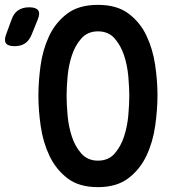

<svg xmlns="http://www.w3.org/2000/svg" viewBox="-103 -760 723 790"><path d="M27 -617Q17 -593 0 -581.5Q-17 -570 -43 -570Q-70 -570 -78.5 -582Q-87 -594 -78 -618L-56 -678Q-47 -705 -28.5 -717.5Q-10 -730 17 -730Q45 -730 54 -717.5Q63 -705 52 -679ZM300 -99Q343 -99 368.5 -128Q394 -157 407.5 -198.5Q421 -240 425 -286Q429 -332 429 -366Q429 -399 425 -445Q421 -491 407.5 -532Q394 -573 368.5 -602Q343 -631 300 -631Q258 -631 232 -602Q206 -573 192.5 -531.5Q179 -490 175 -444.5Q171 -399 171 -366Q171 -332 175 -286Q179 -240 192.5 -198.5Q206 -157 232 -128Q258 -99 300 -99ZM300 10Q222 10 174.5 -26.5Q127 -63 100.5 -119Q74 -175 64.5 -241Q55 -307 55 -366Q55 -425 64 -490.5Q73 -556 99 -611.5Q125 -667 173 -703.5Q221 -740 300 -740Q378 -740 426 -704Q474 -668 500 -612.5Q526 -557 535.5 -492Q545 -427 545 -369Q545 -309 535.5 -242Q526 -175 499.5 -119Q473 -63 425 -26.5Q377 10 300 10Z"/></svg>

Font: Maple Mono NL SemiBold
Style: Regular
Weight: 600
Monospace: yes
Designer: subframe7536
Version: Version 7.000